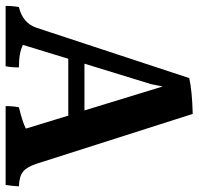

<svg xmlns="http://www.w3.org/2000/svg" viewBox="-32 -704 688 665"><g transform="rotate(90 311.5 -371.0)"><path d="M199 -320H361L278 -591L270 -551ZM346 -47Q346 -72 350 -93Q400 -105 424 -117L379 -264H182L134 -107Q160 -93 212 -93Q212 -67 208 -47H-1Q-1 -73 3 -93Q59 -106 75 -155L249 -683Q294 -693 373 -695L546 -153Q557 -120 573.5 -107Q590 -94 624 -93Q622 -63 619 -47Z"/></g></svg>

Font: Halant SemiBold
Style: Regular
Weight: 600
Designer: Hitesh Malaviya (Devanagari), Satya Rajpurohit (Latin)
Foundry: Indian Type Foundry
Version: Version 1.101;PS 1.0;hotconv 1.0.78;makeotf.lib2.5.61930; tt